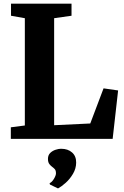

<svg xmlns="http://www.w3.org/2000/svg" viewBox="-20 -763 680 1055"><path d="M39.5 0V-63.5L116.5 -73.5V-663L40.5 -676.5V-743H373V-676.5L277.5 -663V-75L476 -84.5L549 -277.5L629 -266L599 0ZM398.5 131Q398 163.5 381 192.2Q364 221 341 241.5Q318 262 299.5 272H298L254.5 251L252.5 243.5Q265.5 238 276.5 219.5Q287.5 201 287.5 189.5Q287.5 173.5 280.8 166.2Q274 159 267 154Q259 148.5 251.2 138.5Q243.5 128.5 243.5 110Q243.5 89.5 256.2 77.2Q269 65 285.8 59.8Q302.5 54.5 313.5 54.5H316.5Q353 54.5 376 74.8Q399 95 398.5 131Z"/></svg>

Font: Merriweather Light 18pt ExtraBold
Style: Regular
Weight: 800
Version: Version 2.100